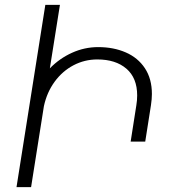

<svg xmlns="http://www.w3.org/2000/svg" viewBox="-20 -770 711 790"><path d="M605 -383.3Q605 -362.8 601.1 -336.9L577.6 -187.5H517.6L541 -336.9Q544.4 -356.9 544.4 -377.4Q544.4 -449.2 500.2 -487.3Q456.1 -525.4 380.4 -525.4Q328.1 -525.4 282.5 -501.5Q236.8 -477.5 204.8 -433.8Q172.9 -390.1 160.6 -333L107.9 0H47.9L166.5 -750H226.6L185.1 -488.8Q225.1 -529.8 276.6 -553Q328.1 -576.2 383.8 -576.2Q447.3 -576.2 497.3 -554.4Q547.4 -532.7 576.2 -489.3Q605 -445.8 605 -383.3Z"/></svg>

Font: Mardoto Light
Style: Italic
Weight: 300
Italic angle: -12°
Designer: Christian Robertson, Vahan Hovhannisyan
Foundry: Google
Version: Version 1.000